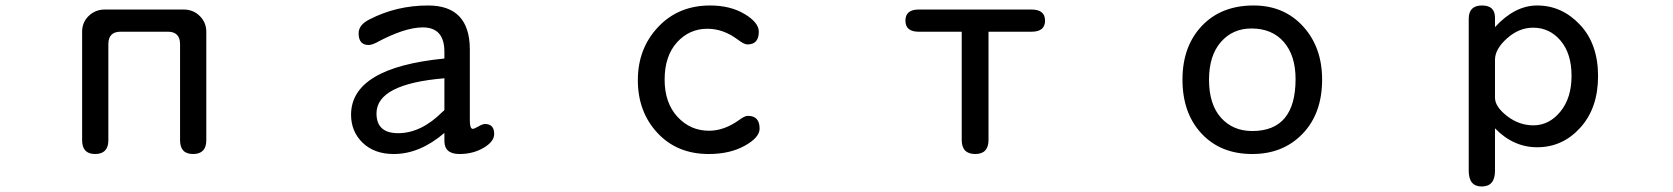

<svg xmlns="http://www.w3.org/2000/svg" viewBox="-20 -553 6040 693"><path d="M629.9 -395.5Q628.9 -437.5 587.9 -438.5H413.1Q372.1 -437.5 371.1 -395.5V-46.9Q371.1 2.9 323.2 2.9Q276.4 2.9 276.4 -46.9V-438.5Q276.4 -472.7 300.3 -495.6Q324.2 -518.6 358.4 -518.6H642.6Q677.7 -518.6 701.2 -495.1Q724.6 -471.7 724.6 -438.5V-46.9Q724.6 2.9 676.8 2.9Q629.9 2.9 629.9 -46.9Z M1584 -73.2Q1495.1 2.9 1401.4 2.9Q1331.1 2.9 1289.1 -37.6Q1247.1 -78.1 1247.1 -138.7Q1247.1 -308.6 1584 -341.8V-366.2Q1584 -454.1 1505.9 -454.1Q1440.4 -454.1 1338.9 -399.4Q1321.3 -390.6 1310.5 -390.6Q1274.4 -390.6 1274.4 -432.6Q1274.4 -463.9 1314.5 -483.4Q1411.1 -533.2 1525.4 -533.2Q1674.8 -533.2 1675.8 -376V-118.2Q1675.8 -87.9 1686.5 -87.9Q1691.4 -87.9 1707 -96.7Q1721.7 -105.5 1730.5 -105.5Q1763.7 -105.5 1763.7 -69.3Q1763.7 -42 1725.6 -19.5Q1687.5 2.9 1638.7 2.9Q1584 2.9 1584 -43.9ZM1584 -270.5Q1338.9 -250 1338.9 -143.6Q1338.9 -72.3 1417 -72.3Q1500 -72.3 1577.1 -149.4Q1584 -154.3 1584 -156.2Z M2543 -533.2Q2616.2 -533.2 2667.5 -502.4Q2718.8 -471.7 2718.8 -438.5Q2718.8 -392.6 2677.7 -392.6Q2666 -392.6 2642.6 -410.2Q2590.8 -449.2 2533.2 -449.2Q2467.8 -449.2 2423.3 -399.9Q2378.9 -350.6 2378.9 -265.6Q2378.9 -181.6 2425.3 -131.3Q2471.7 -81.1 2539.1 -81.1Q2594.7 -81.1 2649.4 -121.1Q2668 -134.8 2679.7 -134.8Q2721.7 -134.8 2721.7 -88.9Q2721.7 -56.6 2668 -26.9Q2614.3 2.9 2538.1 2.9Q2423.8 2.9 2353 -73.2Q2282.2 -149.4 2282.2 -263.7Q2282.2 -377.9 2355.5 -455.6Q2428.7 -533.2 2543 -533.2Z M3547.9 -438.5V-47.9Q3547.9 2.9 3500 2.9Q3451.2 2.9 3451.2 -47.9V-438.5H3295.9Q3248 -438.5 3248 -478.5Q3248 -518.6 3295.9 -518.6H3703.1Q3752 -518.6 3752 -478.5Q3752 -438.5 3703.1 -438.5Z M4504.9 -533.2Q4614.3 -533.2 4683.1 -458Q4752 -382.8 4752 -265.6Q4752 -143.6 4681.6 -70.3Q4611.3 2.9 4500 2.9Q4385.7 2.9 4316.9 -70.8Q4248 -144.5 4248 -265.6Q4248 -385.7 4317.9 -459.5Q4387.7 -533.2 4504.9 -533.2ZM4497.1 -450.2Q4428.7 -450.2 4386.2 -400.9Q4343.8 -351.6 4343.8 -265.6Q4343.8 -176.8 4386.7 -128.4Q4429.7 -80.1 4500 -80.1Q4656.2 -80.1 4656.2 -267.6Q4656.2 -352.5 4613.8 -401.4Q4571.3 -450.2 4497.1 -450.2Z M5376 -455.1Q5447.3 -533.2 5528.3 -533.2Q5617.2 -533.2 5682.6 -463.9Q5748 -394.5 5748 -278.3Q5748 -163.1 5684.1 -92.3Q5620.1 -21.5 5528.3 -21.5Q5442.4 -21.5 5376 -89.8V63.5Q5376 120.1 5328.1 120.1Q5281.2 120.1 5281.2 63.5V-485.4Q5281.2 -533.2 5329.1 -533.2Q5376 -533.2 5376 -489.3ZM5376 -200.2Q5376 -168 5419.4 -134.3Q5462.9 -100.6 5514.6 -100.6Q5571.3 -100.6 5611.8 -149.9Q5652.3 -199.2 5652.3 -279.3Q5652.3 -359.4 5612.8 -406.2Q5573.2 -453.1 5513.7 -453.1Q5462.9 -453.1 5419.9 -415Q5377 -377 5376 -338.9Z"/></svg>

Font: MotoyaLMaru
Style: W3 mono
Weight: 400
Version: Version 1.01